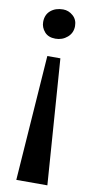

<svg xmlns="http://www.w3.org/2000/svg" viewBox="-99 -788 474 977"><g transform="rotate(10 138.0 -300.0)"><path d="M60.5 147.5 106.5 -500.5H174L221 147.5ZM145 -748Q173.5 -748 196.2 -728Q219 -708 219 -675Q219 -639.5 193 -617Q167 -594.5 131.5 -594.5Q94.5 -594.5 75 -617Q55.5 -639.5 55.5 -667.5Q55.5 -705.5 80.8 -726.8Q106 -748 145 -748Z"/></g></svg>

Font: Merriweather 60pt
Style: Bold
Weight: 700
Version: Version 2.100